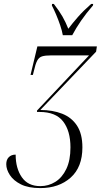

<svg xmlns="http://www.w3.org/2000/svg" viewBox="-20 -951 515 981"><path d="M186 10Q125 10 87 -9Q49 -28 30.5 -56.5Q12 -85 12 -112Q12 -135 25 -148Q38 -161 60 -161Q60 -91 91.5 -45.5Q123 0 186 0Q228 0 263 -22Q298 -44 319 -88Q340 -132 340 -198Q340 -282 302.5 -330.5Q265 -379 182 -379H169V-386L435 -668H242Q211 -668 195 -663Q179 -658 170 -641Q161 -624 153 -588L148 -568H136L171 -714H475L471 -687L186 -389Q249 -389 297.5 -370Q346 -351 373.5 -309Q401 -267 401 -198Q401 -97 341 -43.5Q281 10 186 10ZM301 -771Q297 -794 287.5 -822Q278 -850 266.5 -877Q255 -904 245 -923L246 -931H255Q283 -895 299.5 -866Q316 -837 329 -804Q350 -832 378 -864Q406 -896 446 -931H456L455 -923Q421 -884 394.5 -845.5Q368 -807 349 -771Z"/></svg>

Font: Noto Serif Display ExtraCondensed Light
Style: Italic
Weight: 300
Width: 2
Italic angle: -12°
Designer: Monotype Design Team
Foundry: Monotype Imaging Inc.
Version: Version 2.009